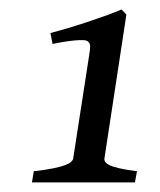

<svg xmlns="http://www.w3.org/2000/svg" viewBox="-20 -683 337 405"><path d="M264.6 -298.3H47.4L51.3 -321.8Q76.2 -324.7 92 -327.9Q107.9 -331.1 116.9 -334.5Q126 -337.9 129.9 -341.6Q133.8 -345.2 134.3 -348.1L168 -565.9Q169.9 -577.6 170.2 -584.2Q170.4 -590.8 166.5 -594.7Q165 -596.7 160.9 -597.7Q156.7 -598.6 148.2 -598.4Q139.6 -598.1 125.7 -596.4Q111.8 -594.7 90.8 -590.3L86.4 -613.3Q99.6 -616.7 120.4 -622.8Q141.1 -628.9 163.1 -636.2Q185.1 -643.6 204.8 -650.6Q224.6 -657.7 236.3 -663.1L246.6 -652.3L200.2 -348.1Q199.7 -345.2 201.7 -341.8Q203.6 -338.4 210.9 -334.7Q218.3 -331.1 232.2 -327.9Q246.1 -324.7 269 -321.8Z"/></svg>

Font: Gentium Book Basic
Style: Italic
Weight: 400
Italic angle: -8°
Designer: J. Victor Gaultney and Annie Olsen
Foundry: SIL International
Version: Version 1.102; 2013; Maintenance release